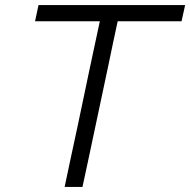

<svg xmlns="http://www.w3.org/2000/svg" viewBox="-20 -733 746 753"><path d="M233.5 0Q246 -59 257.8 -114.8Q269.5 -170.5 284 -236.5L332 -465Q343 -516.5 352.5 -560.8Q362 -605 371.5 -649.5H117.5L131 -713H706L692 -649.5H441.5Q432 -605 422.5 -560.8Q413 -516.5 402.5 -465L354 -236.5Q340 -170.5 328.2 -114.8Q316.5 -59 303.5 0Z"/></svg>

Font: Commissioner Light
Style: Italic
Weight: 300
Italic angle: -12°
Designer: Kostas Bartsokas
Foundry: Kostas Bartsokas
Version: Version 1.000; ttfautohint (v1.8.3)